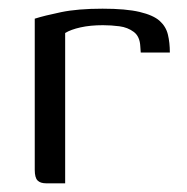

<svg xmlns="http://www.w3.org/2000/svg" viewBox="-20 -422 431 442"><path d="M130 0H86Q73 0 66.5 -6.5Q60 -13 60 -31V-379Q82 -386 120.5 -394Q159 -402 216 -402Q270 -402 301.5 -394.5Q333 -387 347.5 -374Q362 -361 366.5 -342.5Q371 -324 371 -301H304L303 -315Q302 -338 288 -348.5Q274 -359 255 -361.5Q236 -364 217 -364Q188 -364 165.5 -359Q143 -354 130 -346Z"/></svg>

Font: Genos
Style: Regular
Weight: 400
Designer: Robert E. Leuschke
Foundry: Robert E. Leuschke
Version: Version 1.010